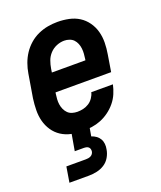

<svg xmlns="http://www.w3.org/2000/svg" viewBox="-138 -617 777 925"><g transform="rotate(-20 250.0 -154.0)"><path d="M203 8Q173 8 145 2Q117 -4 94 -19Q71 -34 55.5 -57Q40 -80 33 -107Q26 -134 26.5 -163.5Q27 -193 31 -222L51 -342Q55 -367 64 -392Q73 -417 87.5 -439Q102 -461 122.5 -479Q143 -497 167.5 -508Q192 -519 217 -523.5Q242 -528 267 -528Q297 -528 325.5 -522Q354 -516 377 -501.5Q400 -487 416.5 -464Q433 -441 440.5 -413.5Q448 -386 447.5 -356.5Q447 -327 442 -298L428 -212H143L142 -207Q140 -193 139 -179Q138 -165 140 -151.5Q142 -138 147.5 -126Q153 -114 162 -105Q171 -96 184 -92Q197 -88 211 -88Q226 -88 241 -91.5Q256 -95 269.5 -103.5Q283 -112 292.5 -126Q302 -140 305 -154H416Q411 -131 401.5 -108.5Q392 -86 376 -66.5Q360 -47 339.5 -32Q319 -17 296.5 -8Q274 1 250 4.5Q226 8 203 8ZM159 -308H331L332 -313Q334 -327 335 -340.5Q336 -354 334.5 -367.5Q333 -381 328 -393Q323 -405 314.5 -414Q306 -423 293 -427.5Q280 -432 267 -432Q247 -432 227.5 -424Q208 -416 193.5 -400.5Q179 -385 172 -365.5Q165 -346 162 -327ZM57 220 70 141H170Q176 141 182.5 140Q189 139 195 136Q201 133 205 127.5Q209 122 210 116Q211 110 209.5 103.5Q208 97 203.5 93Q199 89 192.5 87.5Q186 86 179 86H133L148 0H240L232 46Q245 50 256 58Q267 66 273.5 77Q280 88 281.5 102Q283 116 280 130Q277 150 266 169Q255 188 237 199.5Q219 211 198 215.5Q177 220 157 220Z"/></g></svg>

Font: Iosevka Term Curly Oblique
Style: Bold
Weight: 700
Italic angle: -9°
Designer: Belleve Invis
Foundry: Belleve Invis
Version: Version 32.3.0